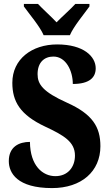

<svg xmlns="http://www.w3.org/2000/svg" viewBox="-20 -951 562 981"><path d="M203 -771H337C356 -816 410 -880 437 -918V-931H365C344 -907 296 -865 269 -837C243 -865 196 -907 174 -931H102V-918C129 -880 184 -816 203 -771ZM246 10C396 10 493 -75 493 -204C493 -303 452 -368 323 -426C198 -482 172 -521 172 -572C172 -632 206 -662 253 -662C317 -662 352 -589 352 -522C437 -522 469 -555 469 -602C469 -662 408 -724 272 -724C143 -724 43 -649 43 -528C43 -432 83 -364 211 -304C307 -259 363 -226 363 -156C363 -98 327 -51 263 -51C198 -51 134 -104 133 -226C77 -226 25 -201 25 -128C25 -67 68 10 246 10Z"/></svg>

Font: Noto Serif Khmer Condensed ExtraBold
Style: Regular
Weight: 800
Width: 3
Designer: Danh Hong and the Monotype Design Team
Foundry: Monotype Imaging Inc.
Version: Version 2.004